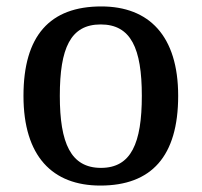

<svg xmlns="http://www.w3.org/2000/svg" viewBox="-20 -567 627 597"><path d="M292 10C451 10 534 -81 534 -269C534 -456 443 -547 295 -547C135 -547 53 -456 53 -269C53 -81 143 10 292 10ZM294 -45C200 -45 166 -122 166 -269C166 -417 199 -491 293 -491C387 -491 421 -417 421 -269C421 -122 388 -45 294 -45Z"/></svg>

Font: Noto Serif Myanmar Medium
Style: Regular
Weight: 500
Designer: Ben Mitchell and the Monotype Design Team
Foundry: Monotype Imaging Inc.
Version: Version 2.106